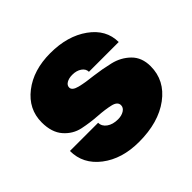

<svg xmlns="http://www.w3.org/2000/svg" viewBox="-145 -696 871 871"><g transform="rotate(-45 291.0 -260.0)"><path d="M282 25Q173 25 102 -29.5Q31 -84 31 -168H212Q212 -145 233 -130Q254 -115 287 -115Q310 -115 326 -125Q342 -135 342 -151Q342 -173 310 -180.5Q278 -188 233 -191Q187 -194 141.5 -203.5Q96 -213 64 -249.5Q32 -286 32 -350Q32 -435 102.5 -490Q173 -545 282 -545Q392 -545 464.5 -493Q537 -441 537 -361H346Q346 -380 328 -392.5Q310 -405 283 -405Q261 -405 246.5 -396.5Q232 -388 232 -374Q232 -355 266 -346.5Q300 -338 349 -333Q397 -327 445.5 -315.5Q494 -304 528 -270.5Q562 -237 562 -181Q562 -90 484.5 -32.5Q407 25 282 25Z"/></g></svg>

Font: Metropolitano Black
Style: Regular
Weight: 900
Designer: Fonts by Alex Slobzheninov & Chris M. Simpson / Changes by Cristiano Sobral
Foundry: Fonts by Alex Slobzheninov & Chris M. Simpson / Changes by Cristiano Sobral
Version: Version 1.00;August 30, 2020;FontCreator 13.0.0.2681 64-bit